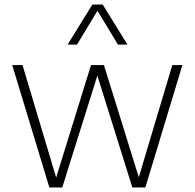

<svg xmlns="http://www.w3.org/2000/svg" viewBox="-20 -828 860 848"><path d="M741 -540.5H785.5L622 0H564.5L410 -494L255 0H198L34 -540.5H79.5L228 -44L382 -540.5H439L593 -45ZM543 -631H501L410.5 -780.5L320 -631H278.5L388 -808H433.5Z"/></svg>

Font: Encode Sans ExtraLight
Style: Regular
Weight: 275
Designer: Multiple Designers
Foundry: Impallari Type
Version: Version 2.000